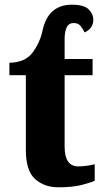

<svg xmlns="http://www.w3.org/2000/svg" viewBox="-20 -787 440 817"><path d="M228 10Q289 10 327.5 0Q366 -10 383 -18V-88Q347 -79 313 -79Q255 -79 255 -163V-467H374V-536H255V-622Q255 -651 263.5 -670Q272 -689 294 -689Q312 -689 322 -677.5Q332 -666 340 -649Q377 -666 377 -703Q377 -728 357 -747.5Q337 -767 286 -767Q185 -767 161 -657Q151 -608 119.5 -564.5Q88 -521 20 -520V-467H90V-149Q90 -60 129.5 -25Q169 10 228 10Z"/></svg>

Font: Noto Serif SemiCondensed Extra
Style: Regular
Weight: 800
Width: 4
Designer: Monotype Design Team
Foundry: Monotype Imaging Inc.
Version: Version 1.002